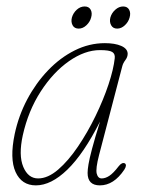

<svg xmlns="http://www.w3.org/2000/svg" viewBox="-20 -566 440 594"><path d="M286.5 -86.5Q275.5 -44 279.2 -29Q283 -14 294.5 -14Q306 -14 318.2 -22Q330.5 -30 347 -51.5Q357.5 -65 366.5 -60.5Q373.5 -55 364.5 -41Q332 7.5 289 7.5Q251 7.5 251 -31Q251 -41 253.8 -57.8Q256.5 -74.5 264.8 -105.8Q273 -137 289.5 -190Q238.5 -89.5 188.2 -41Q138 7.5 91 7.5Q47 7.5 28.2 -33.8Q9.5 -75 25.5 -151.5Q37.5 -208 64.2 -258.5Q91 -309 128.5 -348.2Q166 -387.5 211 -410Q256 -432.5 304.5 -432.5Q335.5 -432.5 355 -424Q374.5 -415.5 375 -400Q375 -389.5 367.8 -380Q360.5 -370.5 358 -360ZM50.5 -147.5Q37 -85.5 52 -49.8Q67 -14 98 -14Q128 -14 159.8 -41.2Q191.5 -68.5 221.2 -112.5Q251 -156.5 275.5 -207Q300 -257.5 315.8 -305Q331.5 -352.5 335 -386Q336.5 -399.5 327.2 -405.2Q318 -411 289.5 -411Q242.5 -411 193.5 -376.8Q144.5 -342.5 106 -283Q67.5 -223.5 50.5 -147.5ZM223.5 -477.5Q210 -477.5 204.5 -488Q199 -498.5 202.5 -512Q206.5 -526 217.5 -536Q228.5 -546 242 -546Q255 -546 260.5 -536Q266 -526 262 -512Q258.5 -498.5 247.5 -488Q236.5 -477.5 223.5 -477.5ZM342.5 -477.5Q329.5 -477.5 323.8 -488Q318 -498.5 321.5 -512Q325.5 -526 336.8 -536Q348 -546 361 -546Q374 -546 379.5 -536Q385 -526 381 -512Q377.5 -498.5 366.5 -488Q355.5 -477.5 342.5 -477.5Z"/></svg>

Font: Fraunces144ptSuperSoftThinItalic
Style: Italic
Weight: 100
Italic angle: -16°
Version: Version 1.000;[0bf87f6ff]